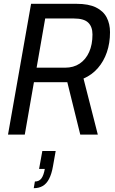

<svg xmlns="http://www.w3.org/2000/svg" viewBox="-20 -706 601 1007"><path d="M22 0 143 -686H381Q445 -686 483.5 -667Q522 -648 539.5 -614.5Q557 -581 557 -537Q557 -480 540.5 -432Q524 -384 493 -348.5Q462 -313 418 -294L493 0H401L333 -275H158L110 0ZM172 -351H321Q366 -351 398 -372.5Q430 -394 447.5 -433Q465 -472 465 -525Q465 -566 442.5 -587.5Q420 -609 368 -609H217ZM157 281 163 246Q185 246 197 230Q209 214 215 180H185L202 86H272L258 165Q251 206 237.5 232Q224 258 204 269.5Q184 281 157 281Z"/></svg>

Font: Archivo Condensed
Style: Italic
Weight: 400
Width: 3
Italic angle: -10°
Designer: Hector Gatti
Foundry: Omnibus-Type
Version: Version 2.001